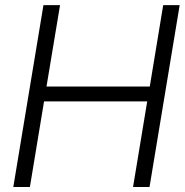

<svg xmlns="http://www.w3.org/2000/svg" viewBox="-20 -748 739 768"><path d="M33.2 0 153.8 -727.5H220.2L166 -401.9H579.1L632.8 -727.5H698.7L578.1 0H512.2L568.8 -342.3H156.2L99.6 0Z"/></svg>

Font: Inter Display Light
Style: Italic
Weight: 300
Italic angle: -9.39999°
Designer: Rasmus Andersson
Foundry: rsms
Version: Version 4.000;git-a52131595